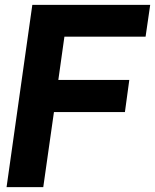

<svg xmlns="http://www.w3.org/2000/svg" viewBox="-20 -770 638 790"><path d="M245 -619 220 -441H512L494 -309H202L158 0H7L113 -750H598L579 -619Z"/></svg>

Font: Oakes Grotesk Bold
Style: Italic
Weight: 700
Italic angle: -8°
Designer: Samuel Oakes
Foundry: Samuel Oakes
Version: Version 1.000;PS 001.000;hotconv 1.0.88;makeotf.lib2.5.64775